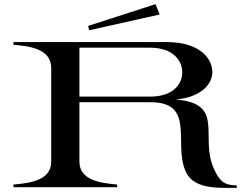

<svg xmlns="http://www.w3.org/2000/svg" viewBox="-20 -903 1201 926"><path d="M1011 -91C942 -246 1068 -404 827 -423C958 -435 1004 -503 1004 -555C1004 -626 937 -700 785 -700H45V-687C128 -680 226 -666 227 -576V-124C227 -34 129 -20 45 -13V0H545V-13C463 -20 363 -34 363 -124V-410H706C922 -410 818 -216 873 -82C899 -16 967 3 1061 3H1122V-9C1065 -9 1039 -26 1011 -91ZM703 -437H363V-673H703C816 -673 859 -610 859 -554C859 -498 816 -437 703 -437ZM750 -833 730 -883 405 -778 410 -757Z"/></svg>

Font: Sprat Extended Medium
Style: Regular
Weight: 500
Width: 9
Designer: Ethan Nakache
Foundry: Collletttivo
Version: Version 2.000;Glyphs 3.2 (3217)